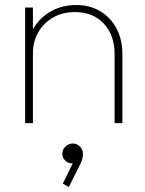

<svg xmlns="http://www.w3.org/2000/svg" viewBox="-20 -490 577 764"><path d="M436 0V-275Q436 -350 393 -396Q350 -442 278 -442Q229 -442 191.5 -420.5Q154 -399 132.5 -362Q111 -325 111 -276L90 -288Q90 -340 115.5 -381Q141 -422 184.5 -446Q228 -470 283 -470Q338 -470 379.5 -445Q421 -420 444 -376Q467 -332 467 -275V0ZM80 0V-460H111V0ZM254 254 230 241 276 146 290 144Q288 151 282 155.5Q276 160 266 160Q251 160 239.5 149Q228 138 228 122Q228 105 240.5 93Q253 81 270 81Q286 81 298 93Q310 105 310 122Q310 129 308.5 138.5Q307 148 299 164Z"/></svg>

Font: Outfit Thin
Style: Regular
Weight: 100
Designer: Rodrigo Fuenzalida
Foundry: fragTYPE
Version: Version 1.100;gftools[0.9.27]